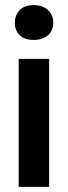

<svg xmlns="http://www.w3.org/2000/svg" viewBox="-20 -730 265 750"><path d="M53 -500H172V0H53ZM38 -641Q38 -671 57 -690.5Q76 -710 111 -710Q146 -710 167 -691Q188 -672 188 -641Q188 -610 167 -592Q146 -574 111 -574Q76 -574 57 -592.5Q38 -611 38 -641Z"/></svg>

Font: PT Sans Narrow
Style: Bold
Weight: 700
Width: 3
Designer: A.Korolkova, O.Umpeleva, V.Yefimov
Foundry: ParaType Ltd
Version: Version 2.003W OFL